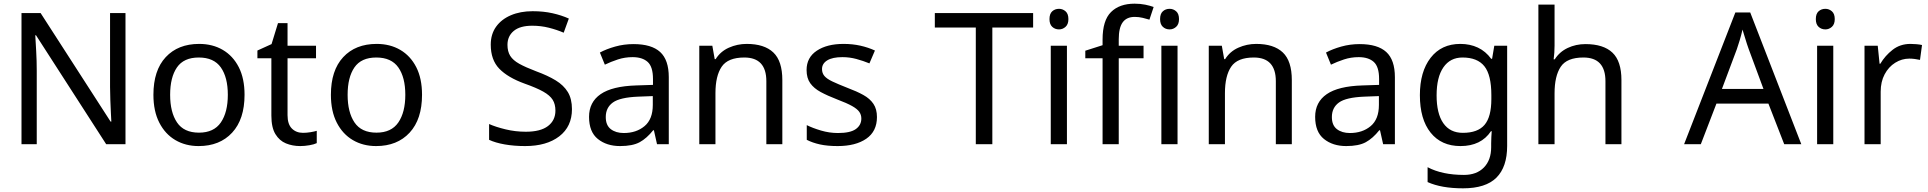

<svg xmlns="http://www.w3.org/2000/svg" viewBox="-20 -785 10496 1045"><path d="M663 0H558L176 -593H172Q174 -558 177 -506Q180 -454 180 -399V0H97V-714H201L582 -123H586Q585 -139 583.5 -171Q582 -203 580.5 -241Q579 -279 579 -311V-714H663Z M1311 -269Q1311 -136 1243.5 -63Q1176 10 1061 10Q990 10 934.5 -22.5Q879 -55 847 -117.5Q815 -180 815 -269Q815 -402 882 -474Q949 -546 1064 -546Q1137 -546 1192.5 -513.5Q1248 -481 1279.5 -419.5Q1311 -358 1311 -269ZM906 -269Q906 -174 943.5 -118.5Q981 -63 1063 -63Q1144 -63 1182 -118.5Q1220 -174 1220 -269Q1220 -364 1182 -418Q1144 -472 1062 -472Q980 -472 943 -418Q906 -364 906 -269Z M1629 -62Q1649 -62 1670 -65.5Q1691 -69 1704 -73V-6Q1690 1 1664 5.5Q1638 10 1614 10Q1572 10 1536.5 -4.5Q1501 -19 1479 -55Q1457 -91 1457 -156V-468H1381V-510L1458 -545L1493 -659H1545V-536H1700V-468H1545V-158Q1545 -109 1568.5 -85.5Q1592 -62 1629 -62Z M2277 -269Q2277 -136 2209.5 -63Q2142 10 2027 10Q1956 10 1900.5 -22.5Q1845 -55 1813 -117.5Q1781 -180 1781 -269Q1781 -402 1848 -474Q1915 -546 2030 -546Q2103 -546 2158.5 -513.5Q2214 -481 2245.5 -419.5Q2277 -358 2277 -269ZM1872 -269Q1872 -174 1909.5 -118.5Q1947 -63 2029 -63Q2110 -63 2148 -118.5Q2186 -174 2186 -269Q2186 -364 2148 -418Q2110 -472 2028 -472Q1946 -472 1909 -418Q1872 -364 1872 -269Z M3093 -191Q3093 -96 3024 -43Q2955 10 2838 10Q2778 10 2727 1Q2676 -8 2642 -24V-110Q2678 -94 2731.5 -81Q2785 -68 2842 -68Q2922 -68 2962.5 -99Q3003 -130 3003 -183Q3003 -218 2988 -242Q2973 -266 2936.5 -286.5Q2900 -307 2835 -330Q2744 -363 2697.5 -411Q2651 -459 2651 -542Q2651 -599 2680 -639.5Q2709 -680 2760.5 -702Q2812 -724 2879 -724Q2938 -724 2987 -713Q3036 -702 3076 -684L3048 -607Q3011 -623 2967.5 -634Q2924 -645 2877 -645Q2810 -645 2776 -616.5Q2742 -588 2742 -541Q2742 -505 2757 -481Q2772 -457 2806 -438Q2840 -419 2898 -397Q2961 -374 3004.5 -347.5Q3048 -321 3070.5 -284Q3093 -247 3093 -191Z M3428 -545Q3526 -545 3573 -502Q3620 -459 3620 -365V0H3556L3539 -76H3535Q3500 -32 3461.5 -11Q3423 10 3355 10Q3282 10 3234 -28.5Q3186 -67 3186 -149Q3186 -229 3249 -272.5Q3312 -316 3443 -320L3534 -323V-355Q3534 -422 3505 -448Q3476 -474 3423 -474Q3381 -474 3343 -461.5Q3305 -449 3272 -433L3245 -499Q3280 -518 3328 -531.5Q3376 -545 3428 -545ZM3454 -259Q3354 -255 3315.5 -227Q3277 -199 3277 -148Q3277 -103 3304.5 -82Q3332 -61 3375 -61Q3443 -61 3488 -98.5Q3533 -136 3533 -214V-262Z M4044 -546Q4140 -546 4189 -499.5Q4238 -453 4238 -349V0H4151V-343Q4151 -472 4031 -472Q3942 -472 3908 -422Q3874 -372 3874 -278V0H3786V-536H3857L3870 -463H3875Q3901 -505 3947 -525.5Q3993 -546 4044 -546Z M4753 -148Q4753 -70 4695 -30Q4637 10 4539 10Q4483 10 4442.5 1Q4402 -8 4371 -24V-104Q4403 -88 4448.5 -74.5Q4494 -61 4541 -61Q4608 -61 4638 -82.5Q4668 -104 4668 -140Q4668 -160 4657 -176Q4646 -192 4617.5 -208Q4589 -224 4536 -244Q4484 -264 4447 -284Q4410 -304 4390 -332Q4370 -360 4370 -404Q4370 -472 4425.5 -509Q4481 -546 4571 -546Q4620 -546 4662.5 -536.5Q4705 -527 4742 -510L4712 -440Q4678 -454 4641 -464Q4604 -474 4565 -474Q4511 -474 4482.5 -456.5Q4454 -439 4454 -409Q4454 -387 4467 -371.5Q4480 -356 4510.5 -341.5Q4541 -327 4592 -307Q4643 -288 4679 -268Q4715 -248 4734 -219.5Q4753 -191 4753 -148Z M5381 0H5291V-635H5068V-714H5603V-635H5381Z M5744 -737Q5764 -737 5779.5 -723.5Q5795 -710 5795 -681Q5795 -653 5779.5 -639Q5764 -625 5744 -625Q5722 -625 5707 -639Q5692 -653 5692 -681Q5692 -710 5707 -723.5Q5722 -737 5744 -737ZM5787 -536V0H5699V-536Z M6204 -468H6069V0H5981V-468H5887V-509L5981 -539V-570Q5981 -674 6027 -719.5Q6073 -765 6155 -765Q6187 -765 6213.5 -759.5Q6240 -754 6259 -747L6236 -678Q6220 -683 6199 -688Q6178 -693 6156 -693Q6112 -693 6090.5 -663.5Q6069 -634 6069 -571V-536H6204Z M6346 -737Q6366 -737 6381.5 -723.5Q6397 -710 6397 -681Q6397 -653 6381.5 -639Q6366 -625 6346 -625Q6324 -625 6309 -639Q6294 -653 6294 -681Q6294 -710 6309 -723.5Q6324 -737 6346 -737ZM6389 -536V0H6301V-536Z M6817 -546Q6913 -546 6962 -499.5Q7011 -453 7011 -349V0H6924V-343Q6924 -472 6804 -472Q6715 -472 6681 -422Q6647 -372 6647 -278V0H6559V-536H6630L6643 -463H6648Q6674 -505 6720 -525.5Q6766 -546 6817 -546Z M7380 -545Q7478 -545 7525 -502Q7572 -459 7572 -365V0H7508L7491 -76H7487Q7452 -32 7413.5 -11Q7375 10 7307 10Q7234 10 7186 -28.5Q7138 -67 7138 -149Q7138 -229 7201 -272.5Q7264 -316 7395 -320L7486 -323V-355Q7486 -422 7457 -448Q7428 -474 7375 -474Q7333 -474 7295 -461.5Q7257 -449 7224 -433L7197 -499Q7232 -518 7280 -531.5Q7328 -545 7380 -545ZM7406 -259Q7306 -255 7267.5 -227Q7229 -199 7229 -148Q7229 -103 7256.5 -82Q7284 -61 7327 -61Q7395 -61 7440 -98.5Q7485 -136 7485 -214V-262Z M7928 -546Q7981 -546 8023.5 -526Q8066 -506 8096 -465H8101L8113 -536H8183V9Q8183 124 8124.5 182Q8066 240 7943 240Q7825 240 7750 206V125Q7829 167 7948 167Q8017 167 8056.5 126.5Q8096 86 8096 16V-5Q8096 -17 8097 -39.5Q8098 -62 8099 -71H8095Q8041 10 7929 10Q7825 10 7766.5 -63Q7708 -136 7708 -267Q7708 -395 7766.5 -470.5Q7825 -546 7928 -546ZM7940 -472Q7873 -472 7836 -418.5Q7799 -365 7799 -266Q7799 -167 7835.5 -114.5Q7872 -62 7942 -62Q8023 -62 8060 -105.5Q8097 -149 8097 -246V-267Q8097 -377 8059 -424.5Q8021 -472 7940 -472Z M8441 -537Q8441 -497 8436 -462H8442Q8468 -503 8512.5 -524Q8557 -545 8609 -545Q8707 -545 8756 -498.5Q8805 -452 8805 -349V0H8718V-343Q8718 -472 8598 -472Q8508 -472 8474.5 -421.5Q8441 -371 8441 -277V0H8353V-760H8441Z M9691 0 9605 -221H9322L9237 0H9146L9425 -717H9506L9784 0ZM9498 -517Q9495 -525 9488 -546Q9481 -567 9474.5 -589.5Q9468 -612 9464 -624Q9457 -593 9448 -563.5Q9439 -534 9433 -517L9352 -301H9578Z M9915 -737Q9935 -737 9950.5 -723.5Q9966 -710 9966 -681Q9966 -653 9950.5 -639Q9935 -625 9915 -625Q9893 -625 9878 -639Q9863 -653 9863 -681Q9863 -710 9878 -723.5Q9893 -737 9915 -737ZM9958 -536V0H9870V-536Z M10378 -546Q10393 -546 10410.5 -544.5Q10428 -543 10441 -540L10430 -459Q10417 -462 10401.5 -464Q10386 -466 10372 -466Q10331 -466 10295 -443.5Q10259 -421 10237.5 -380.5Q10216 -340 10216 -286V0H10128V-536H10200L10210 -438H10214Q10240 -482 10281 -514Q10322 -546 10378 -546Z"/></svg>

Font: Noto Sans Tifinagh Air
Style: Regular
Weight: 400
Designer: JamraPatel
Foundry: JamraPatel LLC
Version: Version 2.006; ttfautohint (v1.8.4.7-5d5b)